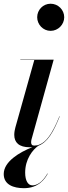

<svg xmlns="http://www.w3.org/2000/svg" viewBox="-43 -780 364 1030"><path d="M156.5 -687.5C156.5 -648.5 188 -614.5 228.5 -614.5C269 -614.5 301.5 -648.5 301.5 -687.5C301.5 -727 269 -760 228.5 -760C188 -760 156.5 -727 156.5 -687.5ZM213 151.5 211.5 150.5C198 175 169.5 214.5 131 214.5C108 214.5 92 190.5 92 146C92 74 132 23.5 162.5 2C211 -16.5 242.5 -68.5 277.5 -156L276 -156.5C237.5 -61 204.5 -18 169 -4.5C165.5 -3.5 161.5 -2 157.5 -0.5C152 0.5 146 1 140 1C128 1 124 -6.5 124 -16.5C124 -21 124.5 -26.5 126 -32L245 -460H66V-458H141L39.5 -96.5C36.5 -85.5 33.5 -70.5 33.5 -56.5C33.5 -16 58.5 10 116.5 10C121.5 10 126 10 130.5 9.5C61 37 -23 87 -23 153.5C-23 211 29.5 229.5 85.5 229.5C164 229.5 198 179.5 213 151.5Z"/></svg>

Font: Bodoni* 96pt Medium
Style: Italic
Weight: 500
Italic angle: -13°
Version: Version 2.3